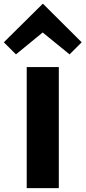

<svg xmlns="http://www.w3.org/2000/svg" viewBox="-56 -979 445 999"><path d="M369 -759 306 -696 166 -810 27 -696 -36 -759 166 -959H168ZM250 0H83V-630H250Z"/></svg>

Font: TypoPRO Sinkin Sans
Style: 700 Bold
Weight: 700
Designer: Keith Bates
Foundry: K-Type
Version: Sinkin Sans (version 1.0)  by Keith Bates   •   © 2014   www